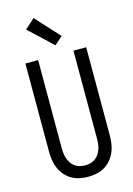

<svg xmlns="http://www.w3.org/2000/svg" viewBox="-144 -1054 788 1135"><g transform="rotate(-15 250.0 -487.0)"><path d="M250 8Q224 8 198 2.5Q172 -3 149.5 -16Q127 -29 110 -49Q93 -69 82.5 -93Q72 -117 68 -143Q64 -169 64 -195V-735H142V-195Q142 -179 144 -162.5Q146 -146 151.5 -131Q157 -116 166 -102.5Q175 -89 188.5 -79.5Q202 -70 218 -66Q234 -62 250 -62Q266 -62 282 -66Q298 -70 311.5 -79.5Q325 -89 334 -102.5Q343 -116 348.5 -131Q354 -146 356 -162.5Q358 -179 358 -195V-735H436V-195Q436 -169 432 -143Q428 -117 417.5 -93Q407 -69 390 -49Q373 -29 350.5 -16Q328 -3 302 2.5Q276 8 250 8ZM264 -793 120 -928 180 -982 313 -837Z"/></g></svg>

Font: Zed Sans
Style: Regular
Weight: 400
Designer: Belleve Invis
Foundry: Belleve Invis
Version: Version 1.0.0; ttfautohint (v1.8.4)